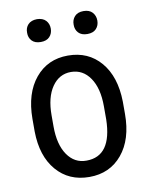

<svg xmlns="http://www.w3.org/2000/svg" viewBox="-83 -782 668 853"><g transform="rotate(-10 251.0 -355.5)"><path d="M132.8 -238.8Q132.8 -157.2 165 -110.4Q197.3 -63.5 251 -64Q365.2 -64 368.7 -229V-288.6Q368.7 -370.1 336.4 -417Q304.2 -463.9 250.5 -463.9Q197.3 -463.9 165 -417Q132.8 -370.1 132.8 -289.1ZM46.4 -288.6Q46.9 -403.3 102.5 -470.7Q158.2 -538.1 250 -538.1Q341.8 -538.1 397.5 -472.7Q453.1 -407.2 455.1 -294.4V-238.8Q455.1 -124 399.4 -57.1Q343.8 9.8 251.5 9.8Q159.2 9.8 103.5 -55.2Q47.9 -120.1 46.4 -231ZM299.3 -668.5Q298.8 -690.4 312.5 -705.6Q326.2 -720.7 352.5 -720.7Q378.9 -720.7 392.6 -705.6Q406.2 -690.4 406.2 -668.5Q406.2 -646.5 392.6 -631.8Q378.9 -617.2 352.5 -617.2Q326.2 -617.2 312.5 -631.8Q298.8 -646.5 299.3 -668.5ZM89.4 -669.4Q88.9 -691.4 102.5 -706.1Q116.2 -720.7 142.6 -721.2Q168.9 -720.7 182.6 -706.1Q196.3 -691.4 196.3 -669.4Q196.3 -647.5 182.6 -632.8Q168.9 -618.2 142.6 -618.2Q116.2 -618.2 102.5 -632.8Q88.9 -647.5 89.4 -669.4Z"/></g></svg>

Font: RobotoCondensed-Regular
Style: Regular
Weight: 400
Designer: Google
Version: Version 2.001201; 2014